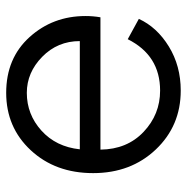

<svg xmlns="http://www.w3.org/2000/svg" viewBox="-12 -566 590 605"><g transform="rotate(-90 282.5 -263.0)"><path d="M535 -288Q535 -264 531 -241H114Q115 -157 170 -105Q225 -53 300 -53Q411 -53 462 -155L526 -120Q500 -63 439 -25.5Q378 12 300 12Q189 12 114.5 -66.5Q40 -145 40 -264Q40 -383 112 -460.5Q184 -538 293 -538Q402 -538 468.5 -464.5Q535 -391 535 -288ZM115 -306H456Q456 -376 406.5 -424.5Q357 -473 293 -473Q225 -473 174 -427Q123 -381 115 -306Z"/></g></svg>

Font: Plus Jakarta Display Light
Style: Regular
Weight: 300
Designer: Gumpita Rahayu
Foundry: Tokotype Studio
Version: Version 1.000;hotconv 1.0.109;makeotfexe 2.5.65596